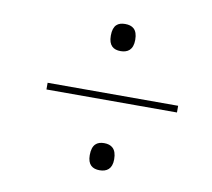

<svg xmlns="http://www.w3.org/2000/svg" viewBox="-57 -641 624 565"><g transform="rotate(10 255.0 -358.5)"><path d="M274 -496C295 -496 311 -506 311 -536C311 -568 295 -577 274 -577C253 -577 238 -568 238 -536C238 -506 253 -496 274 -496ZM79 -347H469V-367H79ZM274 -140C295 -140 311 -150 311 -179C311 -211 295 -221 274 -221C253 -221 238 -211 238 -179C238 -150 253 -140 274 -140Z"/></g></svg>

Font: Noto Serif Display SemiCondensed Light
Style: Italic
Weight: 300
Width: 4
Italic angle: -12°
Designer: Monotype Design Team
Foundry: Monotype Imaging Inc.
Version: Version 2.009